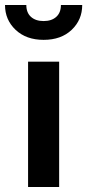

<svg xmlns="http://www.w3.org/2000/svg" viewBox="-54 -746 348 766"><path d="M120 -587Q50.5 -587 8.2 -627Q-34 -667 -34 -726H51Q51 -695.5 69.5 -678.8Q88 -662 120 -662Q152 -662 170.5 -678.8Q189 -695.5 189 -726H274Q274 -667 232 -627Q190 -587 120 -587ZM182 0H58V-500H182Z"/></svg>

Font: Cabin
Style: Bold
Weight: 700
Designer: Pablo Impallari
Foundry: Pablo Impallari. http://www.impallari.com Igino Marini. http://www.ikern.com
Version: Version 3.001;hotconv 1.0.109;makeotfexe 2.5.65596